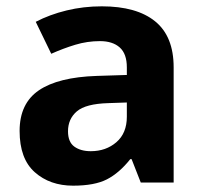

<svg xmlns="http://www.w3.org/2000/svg" viewBox="-20 -577 644 607"><path d="M302 -557Q412 -557 470.5 -509.5Q529 -462 529 -364V0H425L396 -74H392Q357 -30 318 -10Q279 10 211 10Q138 10 90 -32.5Q42 -75 42 -163Q42 -250 103 -291.5Q164 -333 286 -337L381 -340V-364Q381 -407 358.5 -427Q336 -447 296 -447Q256 -447 218 -435.5Q180 -424 142 -407L93 -508Q137 -531 190.5 -544Q244 -557 302 -557ZM323 -251Q251 -249 223 -225Q195 -201 195 -162Q195 -128 215 -113.5Q235 -99 267 -99Q315 -99 348 -127.5Q381 -156 381 -208V-253Z"/></svg>

Font: Noto Sans Gurmukhi UI
Style: Bold
Weight: 700
Designer: Jelle Bosma - Monotype Design Team
Foundry: Monotype Imaging Inc.
Version: Version 2.004; ttfautohint (v1.8.4.7-5d5b)